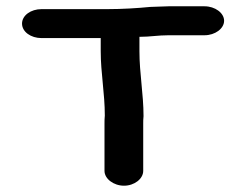

<svg xmlns="http://www.w3.org/2000/svg" viewBox="-20 -613 781 610"><path d="M516 -501H630C663 -501 692 -522 692 -547C692 -572 663 -593 630 -593H515C497 -593 474 -591 457 -591C417 -587 367 -584 322 -584H112C78 -584 50 -564 50 -538C50 -512 78 -492 112 -492H300V-450C300 -381 313 -316 313 -246C312 -237 312 -228 312 -220V-70C312 -45 341 -23 374 -23C407 -23 435 -45 435 -70V-220C435 -227 435 -236 436 -244C436 -314 423 -380 423 -450V-496C458 -496 481 -501 516 -501Z"/></svg>

Font: Blanket
Style: Sik
Weight: 700
Foundry: Cannot Into Space Fonts
Version: Version 0.9